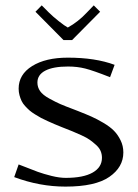

<svg xmlns="http://www.w3.org/2000/svg" viewBox="-20 -691 515 719"><path d="M250 -541H217.8L112.8 -647L136.2 -670.9L163.1 -644Q177.7 -629.4 200.2 -611.6Q222.7 -593.8 233.9 -587.9Q272.9 -609.4 305.2 -644L331.1 -670.9L355 -647ZM33.2 -27.8 49.8 -75.2Q100.1 -55.2 121.8 -47.4Q143.6 -39.6 173.1 -32.2Q202.6 -24.9 226.1 -24.9Q292 -24.9 326.9 -44.7Q361.8 -64.5 361.8 -100.1Q361.8 -113.8 356.7 -125.7Q351.6 -137.7 339.6 -148.4Q327.6 -159.2 316.4 -167.2Q305.2 -175.3 284.7 -184.6Q264.2 -193.8 250.5 -199.5Q236.8 -205.1 211.9 -214.8Q194.8 -221.7 185.1 -225.8Q175.3 -230 159.4 -237.1Q143.6 -244.1 134 -249.3Q124.5 -254.4 111.6 -262.5Q98.6 -270.5 90.8 -277.3Q83 -284.2 74.2 -293.7Q65.4 -303.2 60.8 -313Q56.2 -322.8 53 -334.5Q49.8 -346.2 49.8 -358.9Q49.8 -412.1 100.3 -443.6Q150.9 -475.1 233.9 -475.1Q337.4 -475.1 409.2 -448.2L392.1 -401.9Q329.1 -426.8 299.3 -434.3Q269.5 -441.9 234.9 -441.9Q179.2 -441.9 149.7 -426.5Q120.1 -411.1 120.1 -381.8Q120.1 -364.3 130.1 -349.9Q140.1 -335.4 164.6 -322Q189 -308.6 205.8 -301.3Q222.7 -293.9 260.3 -279.8Q263.2 -278.8 264.6 -278.1Q266.1 -277.3 268.6 -276.6Q271 -275.9 272.9 -274.9Q302.7 -263.2 322.5 -254.4Q342.3 -245.6 367.2 -231Q392.1 -216.3 406.7 -201.4Q421.4 -186.5 431.6 -165.5Q441.9 -144.5 441.9 -120.1Q441.9 -64.9 389.4 -28.6Q336.9 7.8 225.1 7.8Q128.4 7.8 33.2 -27.8Z"/></svg>

Font: Resagokr
Style: Regular
Weight: 500
Designer: gluk
Foundry: gluk
Version: Version 0.95